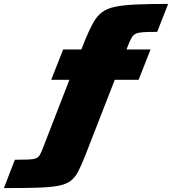

<svg xmlns="http://www.w3.org/2000/svg" viewBox="-186 -763 880 982"><path d="M-166 199 -110 54Q-66 54 -41 53Q-16 52 -3 47Q10 42 17 30.5Q24 19 32 -2L169 -355H76L137 -510H230L252 -565Q273 -615 291.5 -648Q310 -681 336 -700.5Q362 -720 403.5 -728.5Q445 -737 510.5 -740Q576 -743 674 -743L618 -600Q574 -600 548.5 -598.5Q523 -597 509.5 -591Q496 -585 488 -571.5Q480 -558 470 -533L461 -510H584L523 -355H401L249 35Q230 83 214 114Q198 145 174.5 162.5Q151 180 110.5 187.5Q70 195 3.5 197Q-63 199 -166 199Z"/></svg>

Font: Saira SemiExpanded Black
Style: Italic
Weight: 900
Width: 6
Italic angle: -12°
Designer: Hector Gatti with collaboration of the Omnibus-Type team
Foundry: Omnibus-Type
Version: Version 1.101